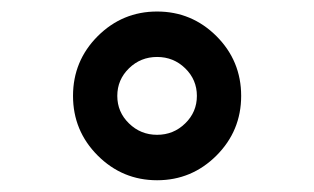

<svg xmlns="http://www.w3.org/2000/svg" viewBox="-20 -760 540 330"><path d="M298.3 -642.6Q278.3 -662.1 250 -662.1Q221.7 -662.1 201.7 -642.6Q181.6 -623 181.6 -595.2Q181.6 -567.4 201.7 -547.9Q221.7 -528.3 250 -528.3Q278.3 -528.3 298.3 -547.9Q318.4 -567.4 318.4 -595.2Q318.4 -623 298.3 -642.6ZM352.1 -492.7Q309.6 -450.2 250 -450.2Q190.4 -450.2 147.9 -492.7Q105.5 -535.2 105.5 -595.2Q105.5 -655.3 147.9 -697.8Q190.4 -740.2 250 -740.2Q309.6 -740.2 352.1 -697.8Q394.5 -655.3 394.5 -595.2Q394.5 -535.2 352.1 -492.7Z"/></svg>

Font: Rounded-L Mgen+ 1m medium
Style: Regular
Weight: 500
Designer: [Source Han Sans]
Ryoko NISHIZUKA  (kana & ideographs); Paul D. Hunt (Latin, Greek & Cyrillic); Wenlong ZHANG  (bopomofo
Version: Version 1.059.20150602